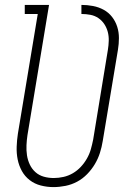

<svg xmlns="http://www.w3.org/2000/svg" viewBox="-20 -755 540 783"><path d="M198 8Q172 8 146.5 1.5Q121 -5 101 -20.5Q81 -36 69 -58Q57 -80 52 -105Q47 -130 48 -157Q49 -184 53 -210L134 -698H81V-735H180L92 -204Q89 -184 88 -163Q87 -142 90 -122Q93 -102 101.5 -84Q110 -66 124.5 -53Q139 -40 158.5 -34.5Q178 -29 199 -29Q219 -29 239 -33.5Q259 -38 277 -48.5Q295 -59 309.5 -74.5Q324 -90 334.5 -108.5Q345 -127 350.5 -146.5Q356 -166 360 -186L420 -552Q423 -570 423.5 -589Q424 -608 419.5 -625Q415 -642 405.5 -656.5Q396 -671 381.5 -681Q367 -691 349 -694.5Q331 -698 312 -698V-735Q336 -735 359.5 -730.5Q383 -726 403 -715Q423 -704 437 -686Q451 -668 458 -646Q465 -624 465 -600Q465 -576 461 -552L399 -180Q395 -155 387.5 -131.5Q380 -108 367 -86Q354 -64 335.5 -45Q317 -26 294.5 -14Q272 -2 247 3Q222 8 198 8Z"/></svg>

Font: Iosevka Slab XLtObl
Style: Regular
Weight: 200
Italic angle: -9°
Monospace: yes
Designer: Belleve Invis
Foundry: Belleve Invis
Version: Version 11.1.1; ttfautohint (v1.8.3)